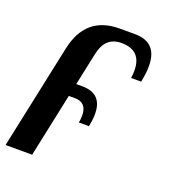

<svg xmlns="http://www.w3.org/2000/svg" viewBox="-191 -588 807 884"><g transform="rotate(20 212.5 -146.0)"><path d="M64.9 195.3H-65.4L43.5 -317.9Q79.6 -488.3 244.6 -488.3H319.8Q430.7 -488.3 430.7 -371.1Q430.7 -336.9 421.4 -292.5H372.1Q375 -312 375 -328.6Q375 -428.7 275.9 -428.7Q197.3 -428.7 178.7 -340.8L144.5 -179.7H173.3Q272.9 -179.7 272.9 -79.6Q272.9 -52.2 265.6 -17.6H216.3Q219.7 -36.6 219.7 -52.2Q219.7 -116.7 160.2 -116.7H130.9Z"/></g></svg>

Font: Munson
Style: Bold Italic
Weight: 700
Italic angle: -12°
Designer: Paul James MIller
Foundry: High-Logic / Made with FontCreator
Version: Version 2.10;May 5, 2019;FontCreator 11.5.0.2430 64-bit